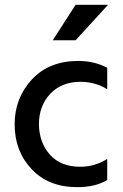

<svg xmlns="http://www.w3.org/2000/svg" viewBox="-20 -770 511 800"><path d="M142.1 -251Q142.1 -329.1 189.5 -379.2Q236.8 -429.2 315.9 -429.2Q377.9 -428.7 426.8 -397.9V-487.8Q372.1 -516.1 306.2 -516.1Q184.1 -516.1 112.5 -438.5Q41 -360.8 41 -252Q41 -140.1 111.8 -65.2Q182.6 9.8 301.8 9.8Q377.9 9.8 426.8 -20V-107.9Q375 -75.2 314.9 -75.2Q233.9 -75.2 189 -124.5Q144 -173.8 142.1 -251ZM294.9 -750 199.7 -602.1H294.9L430.2 -750Z"/></svg>

Font: FAU Chimera Medium
Style: Regular
Weight: 500
Version: Version 1.002;hotconv 1.0.117;makeotfexe 2.5.65602